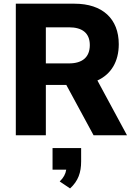

<svg xmlns="http://www.w3.org/2000/svg" viewBox="-20 -739 724 1049"><path d="M628.9 -497.6C628.9 -636.2 540 -718.8 387.2 -718.8H66.4V0H230.5V-274.9H342.3L491.2 0H673.8L512.2 -299.3C587.4 -333.5 628.9 -402.8 628.9 -497.6ZM362.8 290.5C407.7 249.5 423.3 203.1 423.3 142.6V69.8H267.1V188H341.8C338.4 211.4 327.1 232.4 306.2 252.4ZM230.5 -589.8H356.9C429.7 -589.8 470.7 -558.1 470.7 -492.7C470.7 -426.3 429.7 -392.6 356.9 -392.6H230.5Z"/></svg>

Font: Winston ExtraBold
Style: Regular
Weight: 800
Designer: Vernon Adams, Kim Jin-seong, David Berlow, Cristiano Sobral
Foundry: The Winston Project Authors
Version: Version 3.004